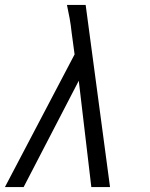

<svg xmlns="http://www.w3.org/2000/svg" viewBox="-39 -760 609 780"><path d="M57 0H-19L264 -539L252 -628Q249 -657 244 -685Q239 -713 233 -740H309L408 0H332L281 -432Z"/></svg>

Font: Lode
Style: Italic
Weight: 400
Italic angle: -11°
Monospace: yes
Designer: Belleve Invis
Foundry: Belleve Invis
Version: Version 29.2.0; ttfautohint (v1.8.3)